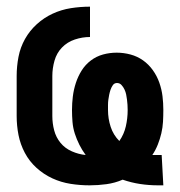

<svg xmlns="http://www.w3.org/2000/svg" viewBox="-20 -548 540 576"><path d="M454 8Q427 8 400.5 4Q374 0 348 -9Q325 1 299.5 4.5Q274 8 249 8Q220 8 191.5 3.5Q163 -1 137 -13Q111 -25 89.5 -44.5Q68 -64 54.5 -89.5Q41 -115 35.5 -143Q30 -171 30 -200V-320Q30 -349 35.5 -377.5Q41 -406 55 -431Q69 -456 90.5 -475.5Q112 -495 138 -507Q164 -519 192.5 -523.5Q221 -528 250 -528V-437Q227 -437 204.5 -429.5Q182 -422 166 -405.5Q150 -389 143.5 -366Q137 -343 137 -320V-200Q137 -178 142.5 -157Q148 -136 161.5 -119.5Q175 -103 195.5 -94Q216 -85 237 -83Q226 -98 218 -114Q210 -130 204.5 -147Q199 -164 197.5 -182Q196 -200 196 -218Q196 -238 198.5 -258.5Q201 -279 207.5 -299Q214 -319 225 -336.5Q236 -354 252.5 -366.5Q269 -379 289 -384.5Q309 -390 330 -390Q351 -390 371.5 -384.5Q392 -379 409 -367Q426 -355 438.5 -337.5Q451 -320 458 -300Q465 -280 467.5 -259.5Q470 -239 470 -218Q470 -200 469 -182.5Q468 -165 464 -148Q460 -131 453.5 -114.5Q447 -98 437 -83H465L470 8ZM338 -125Q352 -145 357.5 -169Q363 -193 363 -218Q363 -226 362.5 -233.5Q362 -241 361 -249Q360 -257 358.5 -264.5Q357 -272 353.5 -279.5Q350 -287 344.5 -293Q339 -299 331 -299Q323 -299 318.5 -292.5Q314 -286 311.5 -278.5Q309 -271 307.5 -263.5Q306 -256 305 -248.5Q304 -241 304 -233Q304 -225 304 -218Q304 -192 312 -167.5Q320 -143 338 -125Z"/></svg>

Font: Iosevka SS18 Extrabold
Style: Regular
Weight: 800
Monospace: yes
Designer: Belleve Invis
Foundry: Belleve Invis
Version: Version 25.1.1; ttfautohint (v1.8.4)